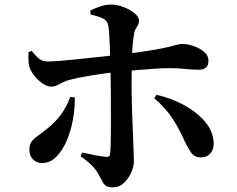

<svg xmlns="http://www.w3.org/2000/svg" viewBox="-20 -785 1040 844"><path d="M341.4 -114.5Q372.9 -107.6 400 -102.3Q427.1 -96.9 446.1 -95.5Q454.4 -95 458.9 -97.7Q463.5 -100.4 464.5 -110.4Q466.2 -130.4 466.8 -164.5Q467.5 -198.7 467.6 -239.7Q467.7 -280.7 467.4 -321Q467 -361.4 467 -393.4Q467 -415.1 466.3 -447.4Q465.5 -479.7 464.7 -516.4Q463.8 -553.2 462.6 -587.1Q461.3 -621 459.4 -646Q457.4 -671 454.2 -679.2Q448.1 -697.6 428.7 -705.8Q409.2 -714.1 377.9 -721.7L376.9 -738.4Q394.6 -747.7 419.6 -756.4Q444.6 -765 469.2 -765Q494.8 -764.8 523.2 -753.9Q551.5 -743.1 571.3 -726.7Q591.1 -710.4 591.1 -694.5Q591.1 -682.9 586.3 -674.7Q581.6 -666.6 576.6 -658.4Q571.6 -650.2 569.1 -635.9Q565.2 -613.8 562.9 -583.7Q560.5 -553.5 559.7 -519.7Q558.8 -485.9 558.7 -452.9Q558.5 -419.8 558.5 -392.8Q558.5 -362.2 559.6 -324.7Q560.7 -287.2 562.3 -249.1Q563.9 -211 565.2 -176.3Q566.4 -141.7 567.5 -116.1Q568.6 -90.5 568.6 -78.4Q568.6 -52.8 556.3 -25.6Q544 1.6 523.5 20.1Q503.1 38.7 476.7 38.7Q455.5 38.7 445.7 31.9Q436 25.2 429.3 11.5Q422.6 -2.3 410.1 -24Q400.2 -41.6 380.1 -61.3Q360 -80.9 334.1 -98ZM105.1 -555.6 119.3 -561.2Q137.8 -537.8 152.7 -526.2Q167.6 -514.5 189.7 -514.8Q206.1 -514.8 236.6 -517Q267.1 -519.3 304.6 -523.1Q342.2 -526.8 380.6 -531Q418.9 -535.1 451 -538.8Q483.1 -542.4 502.5 -544.4Q594.5 -555.4 645.9 -564.1Q697.4 -572.8 722.5 -579Q747.6 -585.1 758.5 -588.5Q769.4 -591.8 780.3 -591.8Q803.1 -591.8 830.1 -582.9Q857.1 -574 876.8 -557.5Q896.4 -540.9 896.4 -517.9Q896.4 -498.1 885.4 -488.3Q874.4 -478.6 852.7 -478.6Q824.2 -478.6 795.1 -482Q765.9 -485.4 721.9 -485.4Q697.4 -485.4 661.4 -483Q625.4 -480.6 584.6 -477.1Q543.9 -473.5 503.4 -469.5Q468.4 -466.2 429.6 -460.7Q390.7 -455.2 354.3 -448.7Q317.9 -442.2 289.4 -434.8Q270.9 -430.8 256.9 -423.5Q243 -416.1 230.9 -410.2Q218.8 -404.2 204.9 -404.2Q189.3 -404.2 170.8 -415.7Q152.4 -427.2 136.2 -445.8Q120.1 -464.4 111.3 -484.9Q105.9 -498.8 105.2 -520.2Q104.5 -541.6 105.1 -555.6ZM791.6 -164.6Q768.5 -217.4 738.3 -263.9Q708.1 -310.4 657.8 -353.4L667.7 -368.1Q729.3 -354.8 785 -325.2Q840.8 -295.5 878 -254.1Q915.2 -212.7 919.1 -161.1Q921.2 -131.4 906.1 -112.2Q890.9 -93.1 863.8 -93.1Q833.7 -93.1 818.7 -116.2Q803.6 -139.4 791.6 -164.6ZM289.1 -359.4 308.6 -356.8Q309.9 -312 301 -261.6Q292.1 -211.3 273.6 -167.4Q255.1 -123.6 227.8 -96Q200.6 -68.4 165.2 -68.4Q140.5 -68.4 124.9 -84.5Q109.3 -100.5 109.3 -125.5Q109.3 -148.4 117.7 -160.8Q126.1 -173.3 143.1 -185.5Q160.2 -197.7 185.3 -217.6Q227.5 -251.4 251.3 -286.1Q275.1 -320.8 289.1 -359.4Z"/></svg>

Font: Source Han Serif JP VF
Style: Regular
Weight: 250
Designer: Ryoko NISHIZUKA 西塚涼子 (kana & ideographs); Frank Grießhammer (Latin, Greek & Cyrillic); Wenlong ZHANG 张文龙 (bopomofo); San
Foundry: Adobe
Version: Version 2.001;hotconv 1.1.0;makeotfexe 2.6.0